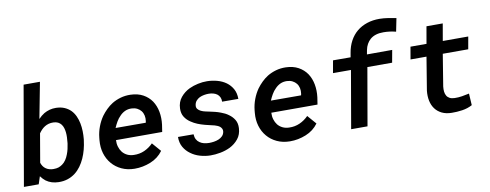

<svg xmlns="http://www.w3.org/2000/svg" viewBox="-64 -1095 3650 1429"><g transform="rotate(-10 1760.5 -380.5)"><path d="M520.5 -261.7 522 -272Q524.9 -301.8 524.2 -332.8Q523.4 -363.8 517.6 -393.1Q511.7 -422.4 499.8 -448.5Q487.8 -474.6 468.8 -494.1Q449.2 -513.7 422.1 -525.4Q395 -537.1 358.9 -538.1Q333 -538.6 310.3 -532.5Q287.6 -526.4 267.1 -514.6Q255.9 -507.8 244.6 -498.5Q233.4 -489.3 222.7 -478L274.9 -750H151.4L21.5 0H133.3L152.3 -57.6Q160.2 -46.4 169.2 -37.1Q178.2 -27.8 188 -20Q208 -5.4 231.9 2Q255.9 9.3 282.2 9.8Q320.3 10.7 351.8 0.2Q383.3 -10.3 408.2 -29.3Q433.1 -48.3 452.4 -74.7Q471.7 -101.1 485.4 -131.8Q499 -162.1 507.8 -195.6Q516.6 -229 520.5 -261.7ZM398.4 -272 397.5 -261.7Q395 -242.2 390.1 -221.4Q385.3 -200.7 377.9 -182.1Q370.6 -161.6 358.4 -143.3Q346.2 -125 329.6 -113.3Q315.9 -103.5 300.8 -98.1Q285.6 -92.8 260.7 -92.8Q246.1 -92.8 230.2 -97.2Q214.4 -101.6 202.6 -110.8Q191.9 -118.7 184.3 -129.9Q176.8 -141.1 171.9 -155.8L209 -372.1Q218.8 -386.2 230 -397.7Q241.2 -409.2 254.4 -417.5Q268.6 -426.3 284.7 -430.7Q300.8 -435.1 319.8 -434.6Q340.8 -434.1 355.2 -426.8Q369.6 -419.4 378.9 -407.2Q388.2 -395 393.1 -379.4Q397.9 -363.8 399.9 -346.7Q401.9 -327.6 401.1 -308.3Q400.4 -289.1 398.4 -272Z M856.9 9.8Q919.4 10.3 978.8 -13.7Q1038.1 -37.6 1073.7 -86.9L1015.6 -153.8Q986.3 -124 949.2 -107.4Q912.1 -90.8 869.6 -92.3Q841.3 -92.8 819.6 -103.5Q797.9 -114.3 783.7 -131.8Q769.5 -149.9 762.5 -173.6Q755.4 -197.3 756.8 -224.1H1106L1114.3 -277.8Q1120.6 -328.6 1112.1 -375Q1103.5 -421.4 1079.6 -457.5Q1055.2 -493.2 1015.6 -514.9Q976.1 -536.6 920.9 -538.1Q881.8 -539.1 846.4 -529.1Q811 -519 781.2 -501Q756.3 -485.4 734.6 -464.1Q712.9 -442.9 695.3 -418.9Q671.9 -385.3 657 -345.7Q642.1 -306.2 637.7 -264.2L635.7 -244.1Q630.9 -190.9 644.5 -145.3Q658.2 -99.6 687.5 -65.4Q716.3 -31.2 759.5 -11Q802.7 9.3 856.9 9.8ZM912.1 -436Q935.5 -435.1 953.4 -426Q971.2 -417 982.9 -402.3Q994.6 -387.2 999 -367.2Q1003.4 -347.2 1000 -324.7L997.6 -313L769.5 -313.5Q779.3 -336.4 792 -358.6Q804.7 -380.9 822.8 -398.4Q839.8 -416.5 862.1 -426.8Q884.3 -437 912.1 -436Z M1553.7 -147Q1550.3 -127.4 1537.8 -115Q1525.4 -102.5 1508.8 -95.7Q1491.2 -88.4 1472.2 -85.7Q1453.1 -83 1437 -83Q1416.5 -83 1397.9 -87.6Q1379.4 -92.3 1365.2 -102.5Q1350.6 -112.3 1342.3 -128.2Q1334 -144 1333 -166.5L1215.3 -167Q1214.8 -122.6 1233.6 -89.8Q1252.4 -57.1 1283.2 -35.2Q1313.5 -12.7 1352.1 -1.5Q1390.6 9.8 1430.7 10.3Q1466.3 10.7 1506.1 3.2Q1545.9 -4.4 1580.1 -21Q1618.2 -40 1644.5 -72.5Q1670.9 -105 1673.3 -153.3Q1675.3 -190.9 1659.2 -217Q1643.1 -243.2 1617.7 -260.7Q1605.5 -270 1591.3 -277.1Q1577.1 -284.2 1562 -289.6Q1542 -297.4 1520.8 -302.7Q1499.5 -308.1 1480 -312Q1466.8 -314.9 1449.2 -318.6Q1431.6 -322.3 1416.5 -329.6Q1401.9 -336.4 1392.3 -348.1Q1382.8 -359.9 1386.2 -378.9Q1389.2 -397.5 1400.4 -410.2Q1411.6 -422.9 1427.2 -430.7Q1443.4 -438 1461.2 -441.2Q1479 -444.3 1495.1 -444.3Q1513.7 -444.3 1530 -439.9Q1546.4 -435.5 1559.1 -426.3Q1571.3 -417 1578.1 -402.8Q1585 -388.7 1584.5 -368.7L1707 -368.2Q1707 -412.1 1689.5 -443.6Q1671.9 -475.1 1643.1 -496.1Q1613.8 -517.1 1576.4 -527.3Q1539.1 -537.6 1499.5 -538.1Q1466.3 -538.6 1430.9 -531Q1395.5 -523.4 1365.2 -509.3Q1324.7 -490.2 1296.6 -455.8Q1268.6 -421.4 1267.1 -373Q1265.6 -335.4 1282.5 -308.8Q1299.3 -282.2 1326.7 -264.6Q1349.6 -249 1374.3 -239Q1398.9 -229 1428.2 -221.2Q1443.8 -217.3 1461.7 -213.1Q1479.5 -209 1499.5 -204.1Q1510.3 -201.2 1520.5 -196.5Q1530.8 -191.9 1538.1 -186Q1546.4 -178.7 1551 -169.2Q1555.7 -159.7 1553.7 -147Z M2030.8 9.8Q2093.3 10.3 2152.6 -13.7Q2211.9 -37.6 2247.6 -86.9L2189.5 -153.8Q2160.2 -124 2123 -107.4Q2085.9 -90.8 2043.5 -92.3Q2015.1 -92.8 1993.4 -103.5Q1971.7 -114.3 1957.5 -131.8Q1943.4 -149.9 1936.3 -173.6Q1929.2 -197.3 1930.7 -224.1H2279.8L2288.1 -277.8Q2294.4 -328.6 2285.9 -375Q2277.3 -421.4 2253.4 -457.5Q2229 -493.2 2189.5 -514.9Q2149.9 -536.6 2094.7 -538.1Q2055.7 -539.1 2020.3 -529.1Q1984.9 -519 1955.1 -501Q1930.2 -485.4 1908.4 -464.1Q1886.7 -442.9 1869.1 -418.9Q1845.7 -385.3 1830.8 -345.7Q1815.9 -306.2 1811.5 -264.2L1809.6 -244.1Q1804.7 -190.9 1818.4 -145.3Q1832 -99.6 1861.3 -65.4Q1890.1 -31.2 1933.3 -11Q1976.6 9.3 2030.8 9.8ZM2085.9 -436Q2109.4 -435.1 2127.2 -426Q2145 -417 2156.7 -402.3Q2168.5 -387.2 2172.9 -367.2Q2177.2 -347.2 2173.8 -324.7L2171.4 -313L1943.4 -313.5Q1953.1 -336.4 1965.8 -358.6Q1978.5 -380.9 1996.6 -398.4Q2013.7 -416.5 2035.9 -426.8Q2058.1 -437 2085.9 -436Z M2494.6 0H2618.2L2693.8 -434.6H2880.9L2897.9 -528.3L2707 -527.8L2712.9 -559.6Q2717.8 -585 2728.8 -604.2Q2739.7 -623.5 2754.9 -637.2Q2773.9 -653.8 2799.6 -661.6Q2825.2 -669.4 2856.4 -668.9Q2880.4 -668.9 2903.8 -665.8Q2927.2 -662.6 2950.2 -656.7L2970.2 -756.3Q2939 -762.2 2908 -767.1Q2877 -772 2845.2 -772.5Q2793.5 -772.9 2750 -758.5Q2706.5 -744.1 2673.8 -717.3Q2640.6 -689.9 2618.9 -649.9Q2597.2 -609.9 2588.9 -559.1L2583.5 -527.8L2450.7 -528.3L2434.1 -434.6H2569.8Z M3302.7 -657.2H3179.7L3157.2 -528.3H3036.1L3020 -434.6H3140.6L3099.6 -184.6Q3095.2 -143.6 3102.5 -108.4Q3109.9 -73.2 3128.9 -47.4Q3147.9 -21.5 3179 -6.1Q3210 9.3 3253.4 9.8Q3291 10.7 3333 4.6Q3375 -1.5 3409.7 -20.5L3404.3 -108.9Q3377 -103 3349.4 -98.4Q3321.8 -93.8 3293.5 -94.7Q3270.5 -95.2 3255.9 -103.3Q3241.2 -111.3 3233.9 -124.5Q3226.1 -137.7 3224.1 -155.5Q3222.2 -173.3 3224.6 -194.3L3263.7 -434.6H3456.1L3472.7 -528.3H3280.3Z"/></g></svg>

Font: Roboto Mono SemiBold
Style: Italic
Weight: 600
Italic angle: -10°
Monospace: yes
Designer: Google
Version: Version 3.000